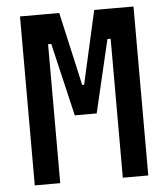

<svg xmlns="http://www.w3.org/2000/svg" viewBox="-51 -739 688 785"><g transform="rotate(-5 293.0 -346.5)"><path d="M276.4 -271 291 -392.1H296.9L364.7 -693.4H435.1L437 -570.3H408.2L337.9 -271ZM60.1 0V-693.4H164.6V0ZM248 -271 177.7 -570.3H148.9L150.9 -693.4H221.2L289.1 -392.1H293L303.7 -271ZM421.4 0V-693.4H525.9V0Z"/></g></svg>

Font: Cascadia Code Medium
Style: Regular
Weight: 500
Monospace: yes
Designer: Aaron Bell
Foundry: Saja Typeworks
Version: Version 2407.024